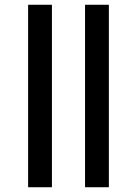

<svg xmlns="http://www.w3.org/2000/svg" viewBox="-20 -786 574 806"><path d="M98 0V-766H198V0ZM337 0V-766H437V0Z"/></svg>

Font: Noto Sans ExtraCondensed SemiBold
Style: Regular
Weight: 600
Width: 2
Designer: Monotype Design Team
Foundry: Monotype Imaging Inc.
Version: Version 2.013; ttfautohint (v1.8.4.7-5d5b)